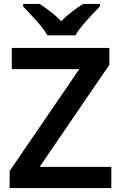

<svg xmlns="http://www.w3.org/2000/svg" viewBox="-20 -958 616 978"><path d="M547 0H29V-87L384 -606H40V-714H537V-628L182 -108H547ZM222 -778Q209 -801 186.5 -828Q164 -855 140 -880.5Q116 -906 98 -925V-938H182Q208 -921 237 -899Q266 -877 292 -850Q318 -877 348 -899.5Q378 -922 404 -938H489V-925Q471 -907 446.5 -881Q422 -855 399.5 -828Q377 -801 364 -778Z"/></svg>

Font: Noto Sans Medefaidrin SemiBold
Style: Regular
Weight: 600
Designer: Dalton Maag Ltd
Foundry: Dalton Maag Ltd
Version: Version 1.002; ttfautohint (v1.8.4.7-5d5b)